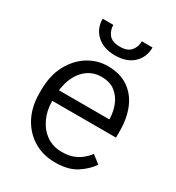

<svg xmlns="http://www.w3.org/2000/svg" viewBox="-177 -838 878 957"><g transform="rotate(30 262.0 -359.5)"><path d="M284.7 9.8Q213.4 9.8 159.4 -23.4Q105.5 -56.6 75.2 -114.7Q44.9 -172.9 44.9 -247.6V-268.1Q44.9 -352.1 77.1 -412.6Q109.4 -473.1 161.6 -505.6Q213.9 -538.1 273.4 -538.1Q344.7 -538.1 392.1 -505.6Q439.5 -473.1 462.9 -416.5Q486.3 -359.9 486.3 -287.6V-249.5H119.6V-247.6Q119.6 -193.8 140.4 -149.4Q161.1 -105 198.7 -78.6Q236.3 -52.2 288.1 -52.2Q335.4 -52.2 370.1 -70.6Q404.8 -88.9 431.6 -124L477.5 -88.4Q451.7 -49.8 405.5 -20Q359.4 9.8 284.7 9.8ZM273.4 -476.1Q212.9 -476.1 172.4 -432.1Q131.8 -388.2 122.1 -311.5H412.1V-318.4Q410.6 -357.9 396 -394Q381.3 -430.2 351.3 -453.1Q321.3 -476.1 273.4 -476.1ZM357.9 -729.5H419.4Q419.4 -673.3 381.3 -637.5Q343.3 -601.6 276.4 -601.6Q210 -601.6 171.1 -637.5Q132.3 -673.3 132.3 -729.5H193.8Q193.8 -698.2 212.4 -674.8Q231 -651.4 276.4 -651.4Q319.8 -651.4 338.9 -674.8Q357.9 -698.2 357.9 -729.5Z"/></g></svg>

Font: Vazirmatn RD FD Light
Style: Regular
Weight: 300
Designer: Saber Rastikerdar
Foundry: Saber Rastikerdar
Version: Version 33.003